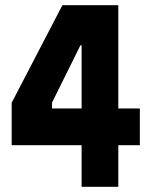

<svg xmlns="http://www.w3.org/2000/svg" viewBox="-20 -720 584 740"><path d="M294.5 0V-160.5H25V-324L220.5 -700H436V-302H519V-160.5H436V0ZM368 -71H367.5V-225.5H468V-225H367V-629.5H268L98 -318V-225.5H368ZM97.5 -225.5V-318L268 -629.5H367.5V-225.5ZM180.5 -302H294.5V-545.5H290L180.5 -324.5Z"/></svg>

Font: Tourney Black
Style: Regular
Weight: 900
Version: Version 1.015